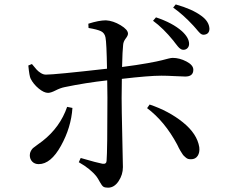

<svg xmlns="http://www.w3.org/2000/svg" viewBox="-20 -827 1040 884"><path d="M684.6 -731.4 698.2 -747.1Q774.4 -721.7 817.4 -683.6Q850.6 -653.3 850.6 -625Q850.6 -613.3 843.3 -605.5Q835.9 -597.7 824.2 -597.7Q820.3 -597.7 817.4 -598.6Q814.5 -599.6 811 -602.1Q807.6 -604.5 805.2 -606.4Q802.7 -608.4 798.8 -613.3Q794.9 -618.2 793 -620.6Q791 -623 785.6 -629.9Q780.3 -636.7 778.3 -639.6Q731.4 -697.3 684.6 -731.4ZM289.1 -335 313.5 -330.1Q307.6 -240.2 260.7 -155.8Q213.9 -71.3 158.2 -71.3Q139.6 -71.3 128.4 -83Q117.2 -94.7 117.2 -112.3Q117.2 -123 122.1 -131.8Q127 -140.6 131.8 -145Q136.7 -149.4 151.9 -160.2Q167 -170.9 175.8 -177.7Q256.8 -241.2 289.1 -335ZM387.7 -698.2 386.7 -717.8Q435.5 -733.4 467.8 -733.4Q501 -731.4 535.2 -710.9Q569.3 -690.4 569.3 -671.9Q569.3 -663.1 558.6 -649.4Q547.9 -635.7 546.9 -620.1Q543.9 -595.7 542 -518.6Q610.4 -527.3 659.2 -536.1Q708 -544.9 726.1 -549.8Q744.1 -554.7 756.3 -557.6Q768.6 -560.5 775.4 -560.5Q806.6 -560.5 838.4 -543.9Q870.1 -527.3 870.1 -505.9Q870.1 -474.6 833 -474.6Q818.4 -474.6 783.2 -476.6Q748 -478.5 722.7 -478.5Q666 -478.5 541 -463.9Q540 -431.6 540 -376Q540 -328.1 543 -197.3Q545.9 -66.4 545.9 -57.6Q545.9 -22.5 525.9 7.3Q505.9 37.1 477.5 37.1Q462.9 37.1 456.1 32.7Q449.2 28.3 439.9 11.2Q430.7 -5.9 424.8 -13.7Q396.5 -49.8 342.8 -80.1L351.6 -99.6Q428.7 -77.1 451.2 -73.2Q469.7 -70.3 470.7 -85.9Q474.6 -133.8 474.6 -377L473.6 -457Q376 -446.3 277.3 -425.8Q257.8 -421.9 235.8 -410.6Q213.9 -399.4 201.2 -399.4Q182.6 -399.4 158.2 -419.4Q133.8 -439.5 121.1 -464.8Q115.2 -475.6 110.4 -525.4L127 -532.2Q140.6 -515.6 148.4 -506.8Q156.2 -498 168 -490.7Q179.7 -483.4 191.4 -483.4Q232.4 -483.4 472.7 -510.7Q470.7 -629.9 465.8 -654.3Q461.9 -674.8 445.3 -683.1Q428.7 -691.4 387.7 -698.2ZM657.2 -329.1 668.9 -345.7Q756.8 -316.4 822.3 -263.7Q887.7 -210.9 897.5 -149.4Q900.4 -125 890.1 -109.4Q879.9 -93.8 859.4 -93.8Q852.5 -93.8 846.7 -95.2Q840.8 -96.7 835.4 -101.6Q830.1 -106.4 826.7 -109.4Q823.2 -112.3 817.9 -121.1Q812.5 -129.9 810.5 -132.8Q808.6 -135.7 802.7 -147Q796.9 -158.2 795.9 -161.1Q738.3 -268.6 657.2 -329.1ZM777.3 -792 789.1 -806.6Q865.2 -785.2 907.2 -753.9Q942.4 -728.5 944.3 -695.3Q944.3 -668.9 918 -667Q913.1 -667 908.7 -668.9Q904.3 -670.9 899.9 -675.3Q895.5 -679.7 892.1 -683.6Q888.7 -687.5 881.8 -695.8Q875 -704.1 870.1 -709Q823.2 -759.8 777.3 -792Z"/></svg>

Font: GenYoMin TW TTF Medium
Style: Regular
Weight: 500
Version: Version 1.300